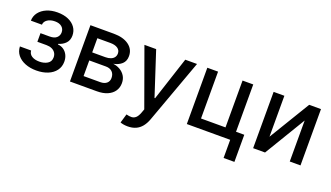

<svg xmlns="http://www.w3.org/2000/svg" viewBox="-68 -1048 3017 1748"><g transform="rotate(20 1440.5 -174.5)"><path d="M39.1 -144.2H147.7Q149.9 -110.8 178.1 -92.7Q206.3 -74.6 251.4 -74.6Q297.2 -74.6 329.5 -94.3Q361.9 -114 361.9 -155.5Q361.9 -180.4 349.6 -199Q337.4 -217.7 315.2 -228Q293 -238.3 262.8 -238.3H174V-321.7H262.8Q307.9 -321.7 330.3 -342.3Q352.6 -362.9 352.6 -393.8Q352.6 -427.2 328.7 -447.6Q304.7 -468 262.1 -468Q218.8 -468 190 -448.7Q161.2 -429.3 159.8 -398.8H52.6Q53.6 -444.6 80.4 -479.2Q107.2 -513.8 152.9 -533.2Q198.5 -552.6 256.7 -552.6Q317.5 -552.6 361.9 -533Q406.2 -513.5 430.6 -479Q454.9 -444.6 454.9 -399.9Q454.9 -354.8 428.1 -326.2Q401.3 -297.6 358.3 -285.2V-279.5Q389.9 -277.3 414.4 -260.3Q438.9 -243.3 452.8 -215.2Q466.6 -187.1 466.6 -151.6Q466.6 -101.6 439.1 -65Q411.6 -28.4 363.1 -8.7Q314.6 11 252.5 11Q192.1 11 144.4 -8Q96.6 -27 68.7 -61.8Q40.8 -96.6 39.1 -144.2Z M576.3 0V-545.5H802.6Q894.9 -545.5 948.9 -506.2Q1002.8 -467 1002.8 -399.9Q1002.8 -351.9 972.3 -323.9Q941.8 -295.8 891.3 -286.2Q927.9 -282 958.5 -264.4Q989 -246.8 1007.6 -217.3Q1026.3 -187.9 1026.3 -147Q1026.3 -103.7 1003.9 -70.5Q981.5 -37.3 939.1 -18.6Q896.7 0 837 0ZM676.1 -88.8H837Q876.4 -88.8 898.8 -107.6Q921.2 -126.4 921.2 -158.7Q921.2 -196.7 898.8 -218.6Q876.4 -240.4 837 -240.4H676.1ZM676.1 -318.2H803.6Q833.5 -318.2 854.9 -326.7Q876.4 -335.2 888 -351Q899.5 -366.8 899.5 -388.5Q899.5 -420.1 873.6 -437.9Q847.7 -455.6 802.6 -455.6H676.1Z M1209.5 204.5Q1185.7 204.5 1166.2 200.8Q1146.7 197.1 1137.1 192.8L1162.6 105.8Q1191.8 113.6 1214.5 112.6Q1237.2 111.5 1254.8 95.5Q1272.4 79.5 1285.9 43.3L1299 7.1L1099.4 -545.5H1213.1L1351.2 -122.2H1356.9L1495 -545.5H1609L1384.2 72.8Q1368.6 115.4 1344.5 145.1Q1320.3 174.7 1286.9 189.6Q1253.6 204.5 1209.5 204.5Z M2153.8 -545.5V-87H2233.7V175.8H2128.9V0H1708.8V-545.5H1812.9V-91.6H2050.1V-545.5Z M2455.3 -148.8 2695.7 -545.5H2810V0H2706V-397L2466.6 0H2351.2V-545.5H2455.3Z"/></g></svg>

Font: InterMG Medium
Style: Regular
Weight: 500
Designer: Rasmus Andersson
Foundry: rsms
Version: Version 3.019;December 26, 2023;FontCreator 15.0.0.2955 64-b